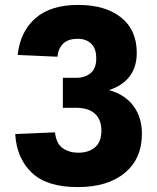

<svg xmlns="http://www.w3.org/2000/svg" viewBox="-20 -746 640 782"><path d="M296 16Q171 16 109.5 -42.5Q48 -101 42 -200L204 -207Q209 -161 235.5 -142.5Q262 -124 299 -124Q341 -124 367 -146Q393 -168 393 -214Q393 -259 366.5 -283Q340 -307 289 -307H236V-429H289Q326 -429 349 -448Q372 -467 372 -508Q372 -549 351 -568.5Q330 -588 297 -588Q257 -588 237 -568Q217 -548 214 -515L52 -522Q62 -617 124 -671.5Q186 -726 298 -726Q409 -726 473 -675Q537 -624 537 -531Q537 -473 508 -435Q479 -397 424 -379Q489 -361 523.5 -314.5Q558 -268 558 -201Q558 -100 488.5 -42Q419 16 296 16Z"/></svg>

Font: Geist Mono ExtraBold
Style: Regular
Weight: 800
Monospace: yes
Designer: Basement.studio, Andrés Briganti, Mateo Zaragoza
Foundry: Basement.studio, Vercel, Andrés Briganti, Guido Ferreyra, Mateo Zaragoza
Version: Version 1.500; ttfautohint (v1.8.4.7-5d5b)